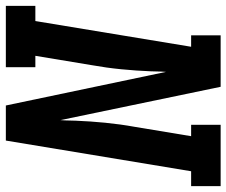

<svg xmlns="http://www.w3.org/2000/svg" viewBox="-83 -696 775 657"><g transform="rotate(90 304.5 -367.5)"><path d="M-4 0V-101H48L136 -634H97V-735H273L387 -187Q387 -191 387.5 -194.5Q388 -198 388 -202L389 -239Q391 -289 396 -340Q401 -391 410 -441L442 -634H403V-735H613V-634H562L457 0H337L222 -548Q222 -544 221.5 -540.5Q221 -537 221 -533L220 -496Q218 -446 213 -395Q208 -344 199 -294L167 -101H206V0Z"/></g></svg>

Font: Iosevka Curly Slab ExObl
Style: Bold
Weight: 700
Width: 7
Italic angle: -9°
Monospace: yes
Designer: Belleve Invis
Foundry: Belleve Invis
Version: Version 11.0.0; ttfautohint (v1.8.3)